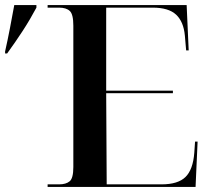

<svg xmlns="http://www.w3.org/2000/svg" viewBox="-52 -734 836 754"><path d="M135 0H716L724 -178H714L711 -134Q706 -68 676.5 -39Q647 -10 582 -10H367L365 -368H627V-378H365V-704H548Q610 -704 639.5 -676.5Q669 -649 674 -594L679 -536H689L681 -714H135V-704H180Q208 -704 222 -691Q236 -678 236 -633V-78Q236 -34 221.5 -22Q207 -10 180 -10H135ZM-32 -524H-24Q8 -568 37 -612.5Q66 -657 91 -704V-714H4Q-4 -670 -13 -623Q-22 -576 -32 -532Z"/></svg>

Font: Noto Serif Display Semi
Style: Regular
Weight: 600
Designer: Monotype Design Team
Foundry: Monotype Imaging Inc.
Version: Version 1.900